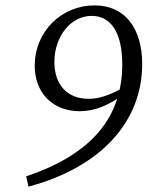

<svg xmlns="http://www.w3.org/2000/svg" viewBox="-20 -679 550 713"><path d="M77 -24 86 14C352 -57 508 -225 508 -441C508 -573 445 -659 331 -659C210 -659 109 -564 109 -434C109 -336 174 -266 276 -266C331 -266 383 -287 443 -331L437 -353C386 -325 348 -312 309 -312C229 -312 182 -365 182 -449C182 -544 243 -620 320 -620C396 -620 434 -552 434 -440C434 -239 315 -104 77 -24Z"/></svg>

Font: Source Serif Variable
Style: Italic
Weight: 389
Italic angle: -12°
Designer: Frank Grießhammer
Foundry: Adobe Systems Incorporated
Version: Version 3.001;hotconv 1.0.111;makeotfexe 2.5.65597